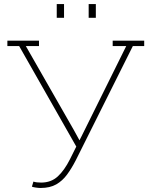

<svg xmlns="http://www.w3.org/2000/svg" viewBox="-20 -910 739 940"><path d="M178.7 10.3Q168.5 10.3 155.3 8.3Q142.1 6.3 136.2 3.9L143.6 -21Q149.9 -18.6 160.4 -17.3Q170.9 -16.1 181.2 -16.1Q230 -16.1 262.7 -46.1Q295.4 -76.2 322.3 -129.9L353.5 -192.4L73.7 -684.6H16.1V-710.9H170.9V-684.6H106.4L342.3 -272L369.1 -223.1L378.9 -242.2L598.1 -684.6H531.7V-710.9H686V-684.6H630.4L351.1 -125.5Q331.1 -86.4 308.6 -55.7Q286.1 -24.9 255.4 -7.3Q224.6 10.3 178.7 10.3ZM414.1 -822.8V-890.1H449.2V-822.8ZM257.8 -822.8V-890.1H293.5V-822.8Z"/></svg>

Font: Roboto Slab LO Thin
Style: Regular
Weight: 250
Designer: Google
Version: Version 2.00;September 28, 2018;FontCreator 11.5.0.2427 64-b